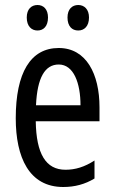

<svg xmlns="http://www.w3.org/2000/svg" viewBox="-20 -738 458 768"><path d="M87 -668C87 -633 106 -616 130 -616C154 -616 172 -633 172 -668C172 -701 154 -718 130 -718C106 -718 87 -702 87 -668ZM250 -668C250 -633 268 -616 293 -616C317 -616 336 -633 336 -668C336 -701 317 -718 293 -718C269 -718 250 -702 250 -668ZM215 -546C102 -546 43 -447 43 -265C43 -109 96 10 233 10C279 10 320 -1 358 -24V-96C318 -70 281 -59 242 -59C163 -59 125 -123 123 -253H378V-309C378 -442 325 -546 215 -546ZM215 -480C275 -480 302 -405 302 -317H124C129 -428 160 -480 215 -480Z"/></svg>

Font: Noto Sans Ethiopic ExtCond
Style: Regular
Weight: 400
Width: 2
Designer: Monotype Design Team
Foundry: Monotype Imaging Inc.
Version: Version 2.102